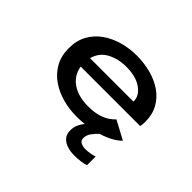

<svg xmlns="http://www.w3.org/2000/svg" viewBox="-148 -747 1170 1170"><g transform="rotate(45 437.5 -162.0)"><path d="M440 11Q378.5 11 320.2 -5Q262 -21 215.2 -53.5Q168.5 -86 141 -135.2Q113.5 -184.5 113.5 -251Q113.5 -316.5 140.8 -365.5Q168 -414.5 214.2 -447Q260.5 -479.5 318.8 -495.8Q377 -512 439 -512Q503 -512 561 -496.5Q619 -481 664 -450Q709 -419 735 -372.2Q761 -325.5 761 -262.5Q761 -239 757 -222.5H244.5Q254.5 -157.5 308 -120.2Q361.5 -83 446.5 -83Q500 -83 536.2 -94.2Q572.5 -105.5 594 -121.2Q615.5 -137 626 -149L745.5 -85Q729 -66.5 696 -47.5Q663 -28.5 616 -14Q596 3.5 579.8 26.5Q563.5 49.5 563.5 72Q563.5 97 581.5 105.2Q599.5 113.5 620.5 113.5Q640 113.5 663.2 109.2Q686.5 105 696.5 100V175Q681 181 655.2 184.8Q629.5 188.5 599 188.5Q566.5 188.5 538 179.5Q509.5 170.5 491.8 150.5Q474 130.5 474 97Q474 70 484.2 47.2Q494.5 24.5 509 7.5Q475 11 440 11ZM442 -418.5Q371.5 -418.5 318 -389.2Q264.5 -360 248.5 -299H622.5V-303.5Q622.5 -349.5 574 -384Q525.5 -418.5 442 -418.5Z"/></g></svg>

Font: Trispace SemiExpanded Medium
Style: Regular
Weight: 500
Width: 6
Designer: Tyler Finck
Foundry: Etcetera Type Company
Version: Version 1.210; ttfautohint (v1.8.3)